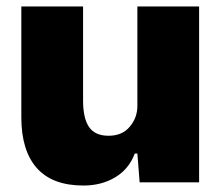

<svg xmlns="http://www.w3.org/2000/svg" viewBox="-20 -564 690 594"><path d="M46 -201V-544H237V-253Q237 -198 255.5 -171Q274 -144 316 -144Q358 -144 381.5 -172Q405 -200 405 -236V-544H596V0H412L405 -89H397Q379 -41 336.5 -15.5Q294 10 238 10Q142 10 94 -44Q46 -98 46 -201Z"/></svg>

Font: Mona Sans Black
Style: Regular
Weight: 900
Designer: Deni Anggara
Foundry: GitHub
Version: Version 2.000